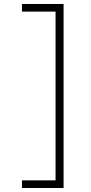

<svg xmlns="http://www.w3.org/2000/svg" viewBox="-20 -747 453 960"><path d="M89.8 192.9V154.8H257.8V-689H89.8V-727.1H297.9V192.9Z"/></svg>

Font: Clear Sans Thin
Style: Regular
Weight: 250
Foundry: Intel Corporation
Version: Version 1.00